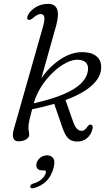

<svg xmlns="http://www.w3.org/2000/svg" viewBox="-20 -738 576 1013"><path d="M205.5 -592.5Q217.5 -634 213.5 -649Q209.5 -664 194 -664Q178 -664 153.5 -642.5Q138 -630.5 130.5 -633Q118.5 -637.5 127 -657Q138 -681 167 -699.2Q196 -717.5 234 -717.5Q308 -717.5 276 -602L198 -324.5Q240 -386.5 301 -426.5Q362 -466.5 426.5 -462.5Q470.5 -460 494.2 -436.2Q518 -412.5 513 -369.5Q508 -325.5 461.8 -284.5Q415.5 -243.5 325.5 -210L365 -98.5Q374.5 -71.5 384.2 -60.8Q394 -50 406.5 -48Q418 -46.5 426.5 -53Q435 -59.5 441.5 -70Q450 -82.5 460 -80.5Q472 -77.5 468 -58Q461.5 -27.5 437.8 -8Q414 11.5 379.5 8.5Q353.5 6.5 337.8 -10.5Q322 -27.5 309.5 -64.5L266 -190Q212.5 -174.5 149.5 -161.5Q140.5 -127 136.2 -109Q132 -91 131 -82.2Q130 -73.5 130 -66.5Q130 -53 132 -45.2Q134 -37.5 134 -27Q134 -12 117.5 -2.2Q101 7.5 77.5 7.5Q56 7.5 50.2 -9.8Q44.5 -27 53 -56.5ZM396.5 -422.5Q367.5 -425.5 332 -408Q296.5 -390.5 261.8 -358.2Q227 -326 199.2 -283.2Q171.5 -240.5 158 -193Q257.5 -215.5 318.5 -242.2Q379.5 -269 409 -299.2Q438.5 -329.5 443.5 -363Q452 -416.5 396.5 -422.5ZM203 161Q184 161 176.2 150Q168.5 139 173 123Q177.5 105 193.5 93.2Q209.5 81.5 228.5 81.5Q250.5 81.5 261.2 97.2Q272 113 262.5 148Q240.5 232.5 158 254.5Q141 259 139.5 247Q139.5 235 155.5 230.5Q183.5 222.5 200.5 206.5Q217.5 190.5 222 173.5Q225 161 212.5 161Z"/></svg>

Font: Fraunces 9pt Soft Light
Style: Italic
Weight: 300
Italic angle: -16°
Version: Version 1.000;[0bf87f6ff]